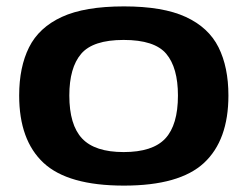

<svg xmlns="http://www.w3.org/2000/svg" viewBox="-20 -571 775 601"><path d="M40 -272Q40 -361 71 -423Q102 -485 173.5 -518Q245 -551 368 -551Q490 -551 561.5 -518Q633 -485 664 -423Q695 -361 695 -272Q695 -132 618.5 -61Q542 10 368 10Q193 10 116.5 -61Q40 -132 40 -272ZM197 -272Q197 -180 237 -137.5Q277 -95 367 -95Q458 -95 497.5 -137.5Q537 -180 537 -272Q537 -359 500.5 -402.5Q464 -446 367 -446Q271 -446 234 -402.5Q197 -359 197 -272Z"/></svg>

Font: Georama Extended SemiBold
Style: Regular
Weight: 600
Width: 7
Designer: Jean-Baptiste Levee
Foundry: Production Type
Version: Version 1.000